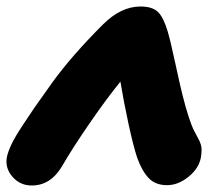

<svg xmlns="http://www.w3.org/2000/svg" viewBox="-31 -553 675 585"><path d="M65.9 12.2Q29.8 12.2 6.6 -14.9Q-16.6 -42 -9.8 -75.2Q-6.3 -91.8 4.2 -113.8Q14.6 -135.7 38.8 -172.4Q63 -209 73.7 -224.6Q84.5 -240.2 117.7 -286.6Q124 -295.4 127 -299.8Q186 -381.8 282.2 -478Q337.4 -533.2 397 -533.2Q433.1 -533.2 450.2 -516.6Q467.3 -500 480 -457Q488.3 -429.2 502.9 -361.1Q517.6 -293 524.9 -264.2Q534.7 -224.6 543.9 -197Q553.2 -169.4 557.4 -160.6Q561.5 -151.9 570.8 -134.8Q580.1 -118.7 582.3 -106.7Q584.5 -94.7 581.1 -73.2Q574.7 -39.6 543.2 -14.2Q511.7 11.2 478 11.2Q442.9 11.2 422.4 -10Q401.9 -31.2 387.2 -71.8Q375.5 -106.4 360.6 -175.3Q345.7 -244.1 335.9 -304.2Q294.4 -253.4 243.4 -179.4Q192.4 -105.5 161.1 -51.8Q125.5 12.2 65.9 12.2Z"/></svg>

Font: Shantell Sans Normal
Style: Italic
Weight: 800
Italic angle: -11.31°
Designer: Stephen Nixon, Anya Danilova, Shantell Martin
Foundry: Arrow Type
Version: Version 1.006;[559af2be0]